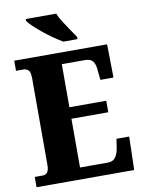

<svg xmlns="http://www.w3.org/2000/svg" viewBox="-99 -999 796 1067"><g transform="rotate(-10 298.5 -465.5)"><path d="M19 0V-58H64Q100 -58 100 -109V-600Q100 -637 88 -647Q76 -657 62 -657H19V-714H543L546 -526H472L467 -574Q465 -613 452 -631Q439 -649 408 -649H276V-406H484V-341H276V-66H434Q463 -66 477 -86.5Q491 -107 496 -140L503 -188H575L570 0ZM306 -771Q282 -785 254 -804.5Q226 -824 199 -846Q172 -868 151 -888Q130 -908 122 -921V-931H294Q303 -909 320 -882Q337 -855 355 -829Q373 -803 386 -784V-771Z"/></g></svg>

Font: Noto Serif Hebrew Condensed Black
Style: Regular
Weight: 900
Width: 3
Designer: Monotype Design Team
Foundry: Monotype Imaging Inc.
Version: Version 2.004; ttfautohint (v1.8.4.7-5d5b)